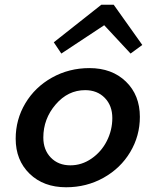

<svg xmlns="http://www.w3.org/2000/svg" viewBox="-20 -772 654 807"><path d="M206.1 -594.2 405.8 -752H458L578.1 -583L528.8 -546.9L418 -666L237.8 -546.9ZM356 -485.8Q450.7 -485.8 509.3 -429Q567.9 -372.1 567.9 -280.8Q567.9 -200.7 527.3 -132.8Q486.8 -64.9 415.3 -24.9Q343.8 15.1 257.8 15.1Q163.1 15.1 104.5 -41.7Q45.9 -98.6 45.9 -189Q45.9 -269.5 86.4 -337.6Q127 -405.8 198.5 -445.8Q270 -485.8 356 -485.8ZM275.9 -77.1Q323.7 -77.1 364.7 -105.5Q405.8 -133.8 429 -179.4Q452.1 -225.1 452.1 -275.9Q452.1 -328.1 420.4 -360.6Q388.7 -393.1 337.9 -393.1Q265.6 -393.1 213.9 -332.8Q162.1 -272.5 162.1 -193.8Q162.1 -142.1 193.6 -109.6Q225.1 -77.1 275.9 -77.1Z"/></svg>

Font: IntelOne Mono Medium
Style: Italic
Weight: 500
Italic angle: -16°
Designer: Fred Shallcrass
Foundry: Frere-Jones Type LLC
Version: Version 1.200;hotconv 1.1.0;makeotfexe 2.6.0;FJTRelease1.2